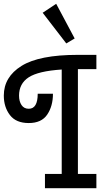

<svg xmlns="http://www.w3.org/2000/svg" viewBox="-20 -988 550 1008"><path d="M389 -625V-75H486V0H216V-75H304V-623Q181 -615 130.5 -582Q80 -549 80 -486Q80 -456 93 -436.5Q106 -417 131 -417Q178 -417 178 -496H258Q258 -431 228 -386.5Q198 -342 131 -342Q64 -342 32 -384Q0 -426 0 -486Q0 -584 93 -642Q186 -700 389 -700H486V-625ZM328 -760 204 -921 275 -968 372 -786Z"/></svg>

Font: Cherry Swash
Style: Regular
Weight: 400
Designer: Kasatkina Nataliya
Foundry: Nataliya Kasatkina
Version: Version 1.001